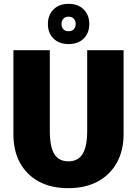

<svg xmlns="http://www.w3.org/2000/svg" viewBox="-20 -962 715 1002"><path d="M240 -700V-278Q240 -196 263.5 -158Q287 -120 337 -120Q387 -120 411 -158.5Q435 -197 435 -278V-700H625V-262Q625 -176 589.5 -112.5Q554 -49 489.5 -14.5Q425 20 336 20Q247 20 183 -14.5Q119 -49 84.5 -112Q50 -175 50 -262V-700ZM338 -732Q289 -732 259.5 -760.5Q230 -789 230 -837Q230 -884 259.5 -913Q289 -942 338 -942Q387 -942 416.5 -913Q446 -884 446 -837Q446 -789 416.5 -760.5Q387 -732 338 -732ZM338 -799Q355 -799 365 -809.5Q375 -820 375 -837Q375 -854 365 -864.5Q355 -875 338 -875Q321 -875 311 -864.5Q301 -854 301 -837Q301 -819 311 -809Q321 -799 338 -799Z"/></svg>

Font: Moderustic ExtraBold
Style: Regular
Weight: 800
Designer: Tural Alisoy
Foundry: TAFT Foundry
Version: Version 2.120